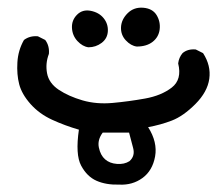

<svg xmlns="http://www.w3.org/2000/svg" viewBox="-20 -213 579 512"><path d="M297.9 279.3Q262.7 280.3 237.3 269Q211.9 257.8 196.3 228.5Q180.7 199.2 190.4 132.8Q153.3 122.1 119.1 106.4Q85 90.8 61.5 64.5Q38.1 38.1 31.2 11.7Q24.4 -14.6 26.4 -46.9Q28.3 -79.1 43.9 -106.4Q59.6 -118.2 81.1 -116.2L100.6 -106.4Q112.3 -90.8 110.4 -69.3Q100.6 -43.9 105.5 -17.6Q110.4 8.8 136.7 26.4Q163.1 43.9 200.2 54.7Q237.3 65.4 280.3 61.5Q323.2 57.6 366.7 49.8Q410.2 42 438 20.5Q465.8 -1 455.1 -43.9Q457 -59.6 466.8 -71.3Q480.5 -83 502 -81.1L521.5 -71.3Q543 -38.1 538.1 -2.9Q533.2 32.2 501 64.5Q468.8 96.7 438.5 108.4Q408.2 120.1 375 126Q400.4 166 393.6 204.1Q386.7 242.2 359.9 261.7Q333 281.2 297.9 279.3ZM325.2 216.8Q340.8 203.1 335 181.6Q329.1 160.2 324.2 140.6H253.9Q239.3 160.2 243.7 180.7Q248 201.2 260.3 211.9Q272.5 222.7 292 224.1Q311.5 225.6 325.2 216.8ZM215.8 -86.9Q200.2 -88.9 186.5 -103.5Q172.9 -118.2 171.9 -138.7Q170.9 -159.2 185.5 -173.8Q200.2 -188.5 222.2 -184.1Q244.1 -179.7 256.3 -164.6Q268.6 -149.4 267.6 -129.9Q266.6 -110.4 251 -98.6Q235.4 -86.9 215.8 -86.9ZM344.7 -88.9Q329.1 -90.8 315.4 -105.5Q301.8 -120.1 302.7 -140.6Q303.7 -161.1 320.3 -177.7Q336.9 -194.3 361.8 -192.4Q386.7 -190.4 397.5 -172.9Q408.2 -155.3 405.8 -134.8Q403.3 -114.3 387.2 -101.6Q371.1 -88.9 344.7 -88.9Z"/></svg>

Font: JasonHandwriting2
Style: Regular
Weight: 400
Version: Version 1.05.10